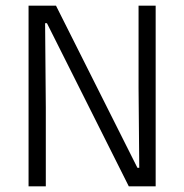

<svg xmlns="http://www.w3.org/2000/svg" viewBox="-20 -659 652 679"><path d="M178 -639 466 -65.5H472.5L470 -347.5V-639H530.5V0H435.5L146 -577H139.5L142 -279V0H81V-639Z"/></svg>

Font: Anek Gujarati Light
Style: Regular
Weight: 300
Designer: Mrunmayee Ghaisas (Gujarati), Yesha Goshar (Latin)
Foundry: Ek Type
Version: Version 1.003